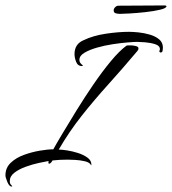

<svg xmlns="http://www.w3.org/2000/svg" viewBox="-55 -613 632 706"><path d="M247 -370Q231 -370 225 -385.5Q219 -401 219 -414Q219 -451 252 -465Q287 -482 334 -489Q381 -496 419 -496Q433 -496 453.5 -494Q474 -492 495 -486Q516 -480 530 -468.5Q544 -457 544 -438Q544 -434 543 -427Q542 -420 536 -420Q531 -420 531 -425Q531 -427 532 -428.5Q533 -430 533 -432Q533 -445 515.5 -450.5Q498 -456 478 -457.5Q458 -459 449 -459Q439 -459 414.5 -457Q390 -455 360 -450.5Q330 -446 302 -438Q274 -430 255.5 -419Q237 -408 237 -393Q237 -384 243.5 -378Q250 -372 250 -371Q250 -371 249 -370.5Q248 -370 247 -370ZM-12 73Q-21 73 -28 56Q-35 39 -35 32Q-35 4 -15.5 -14.5Q4 -33 33 -43.5Q62 -54 91.5 -59Q121 -64 141 -64Q152 -84 175 -122.5Q198 -161 227 -208Q256 -255 288.5 -302.5Q321 -350 352.5 -388Q384 -426 410 -445Q412 -446 415.5 -446Q419 -446 421 -446Q428 -447 441 -444.5Q454 -442 454 -436V-434Q454 -429 448 -423Q395 -360 343.5 -303Q292 -246 246 -188Q200 -130 161 -63Q172 -63 191.5 -60Q211 -57 231.5 -50.5Q252 -44 266.5 -33.5Q281 -23 281 -8Q281 -5 280 -5Q279 -6 279 -7Q274 -16 257 -20Q240 -24 222 -25Q204 -26 194 -26Q165 -26 138 -23Q137 -20 133 -15.5Q129 -11 126 -11Q123 -11 123 -15Q123 -19 124 -21Q112 -19 88.5 -14Q65 -9 40 0Q15 9 -2 22Q-19 35 -19 53Q-19 62 -14.5 66.5Q-10 71 -10 72Q-10 73 -12 73ZM386 -562Q379 -562 371 -564Q363 -566 363 -575Q363 -581 368.5 -586.5Q374 -592 380 -592L551 -593Q552 -593 554.5 -592.5Q557 -592 557 -590Q557 -583 534.5 -577.5Q512 -572 480.5 -568.5Q449 -565 422 -563.5Q395 -562 386 -562Z"/></svg>

Font: Caramel
Style: Regular
Weight: 400
Designer: Robert E. Leuschke
Foundry: Robert E. Leuschke
Version: Version 1.010